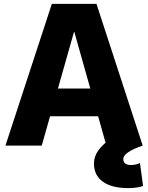

<svg xmlns="http://www.w3.org/2000/svg" viewBox="-20 -750 763 989"><path d="M8 0 247 -730H477L715 0H528L363 -585H361L195 0ZM164 -151V-294H559V-151ZM641 219Q556 219 510 186Q464 153 464 92Q464 56 487 24Q510 -8 560 -43L715 0Q665 17 640 34.5Q615 52 615 69Q615 100 655 100Q678 100 701 90L717 208Q684 219 641 219Z"/></svg>

Font: M PLUS 1 ExtraBold
Style: Regular
Weight: 800
Designer: Coji Morishita
Foundry: UNDERFOREST DESIGN
Version: Version 1.001